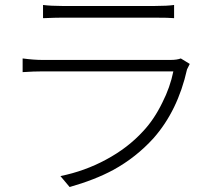

<svg xmlns="http://www.w3.org/2000/svg" viewBox="-20 -736 853 772"><path d="M260 16 223 -28Q321 -48 406 -94Q494 -141 556 -209Q600 -256 633 -324Q664 -385 677 -449H414H151Q116 -449 71 -446V-501Q116 -495 151 -495H665Q692 -495 707 -501L743 -479Q736 -466 732 -457Q695 -291 597 -180Q527 -103 436 -53Q362 -13 260 16ZM153 -663V-716Q185 -712 229 -712H416H604Q652 -712 680 -716V-663Q659 -665 603 -665H229Q203 -665 156 -663Z"/></svg>

Font: GenSekiGothic TW L
Style: Regular
Weight: 300
Version: Version 1.501;PS 1;hotconv 16.6.51;makeotf.lib2.5.65220